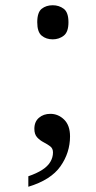

<svg xmlns="http://www.w3.org/2000/svg" viewBox="-20 -558 366 732"><path d="M88 154V114Q120 103 141 89.5Q162 76 172 59Q182 42 182 23Q182 8 171.5 0Q161 -8 146.5 -15.5Q132 -23 121.5 -34.5Q111 -46 111 -67Q111 -94 128.5 -109Q146 -124 172 -124Q202 -124 224.5 -102Q247 -80 247 -38Q247 24 210.5 76Q174 128 88 154ZM181 -408Q156 -408 139 -422Q122 -436 122 -473Q122 -511 139 -524.5Q156 -538 181 -538Q205 -538 223 -524.5Q241 -511 241 -473Q241 -436 223 -422Q205 -408 181 -408Z"/></svg>

Font: Noto Serif Gujarati
Style: Regular
Weight: 400
Designer: Universal Thirst, Indian Type Foundry and the Monotype Design Team
Foundry: Monotype Imaging Inc.
Version: Version 2.102